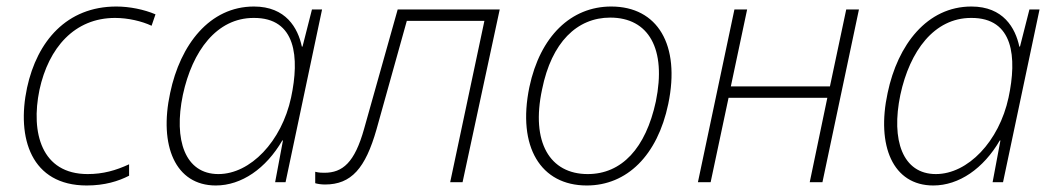

<svg xmlns="http://www.w3.org/2000/svg" viewBox="-20 -559 3237 589"><path d="M246 10C301 10 343 -3 376 -20V-55C335 -36 296 -25 249 -25C107 -25 74 -152 101 -283C129 -413 209 -504 333 -504C373 -504 415 -494 445 -480L457 -515C422 -530 377 -539 337 -539C185 -539 94 -433 63 -290C30 -135 76 10 246 10Z M642 10C721 10 796 -42 846 -128H848L824 0H856L968 -530H937L908 -416H906C894 -473 857 -539 759 -539C623 -539 533 -422 502 -274C467 -112 518 10 642 10ZM650 -25C548 -25 512 -129 541 -268C570 -403 645 -504 758 -504C889 -505 899 -382 873 -260C844 -125 748 -25 650 -25Z M977 7C1058 7 1101 -43 1135 -162L1228 -495H1466L1361 0H1399L1513 -530H1200L1097 -164C1068 -60 1031 -29 975 -29C968 -29 959 -29 947 -32V3C953 5 965 7 977 7Z M1780 10C1903 10 1997 -82 2030 -240C2068 -422 1997 -539 1855 -539C1732 -539 1637 -448 1604 -292C1566 -108 1639 10 1780 10ZM1783 -25C1667 -25 1608 -122 1643 -285C1672 -429 1750 -505 1852 -505C1970 -505 2025 -409 1992 -248C1961 -104 1887 -25 1783 -25Z M2121 0H2160L2215 -259H2518L2464 0H2503L2615 -530H2576L2526 -294H2222L2272 -530H2233Z M2843 10C2922 10 2997 -42 3047 -128H3049L3025 0H3057L3169 -530H3138L3109 -416H3107C3095 -473 3058 -539 2960 -539C2824 -539 2734 -422 2703 -274C2668 -112 2719 10 2843 10ZM2851 -25C2749 -25 2713 -129 2742 -268C2771 -403 2846 -504 2959 -504C3090 -505 3100 -382 3074 -260C3045 -125 2949 -25 2851 -25Z"/></svg>

Font: Noto Sans ExtraLight
Style: Italic
Weight: 200
Italic angle: -12°
Designer: Monotype Design Team
Foundry: Monotype Imaging Inc.
Version: Version 2.013